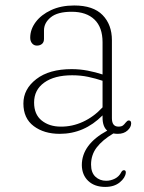

<svg xmlns="http://www.w3.org/2000/svg" viewBox="-20 -490 540 718"><path d="M67.5 -103Q67.5 -157 115.8 -194.2Q164 -231.5 248 -231.5Q278.5 -231.5 308.2 -225.8Q338 -220 363.5 -211.5V-332Q363.5 -388 333.2 -417Q303 -446 248 -446Q195 -446 169.8 -425.2Q144.5 -404.5 144.5 -376.5V-344.5Q144.5 -332 137 -325.8Q129.5 -319.5 118 -319.5Q107 -319.5 100 -327.8Q93 -336 93 -349Q93 -380 113.5 -407.5Q134 -435 171 -452.2Q208 -469.5 257.5 -469.5Q328.5 -469.5 363.5 -433.8Q398.5 -398 398.5 -339.5V-48Q398.5 -16.5 423 -16.5Q434.5 -16.5 440 -21Q445.5 -25.5 449 -30.5Q452 -33.5 454.8 -36.5Q457.5 -39.5 461.5 -39.5Q470.5 -39.5 470.5 -28.5Q470.5 -14.5 456.8 -2Q443 10.5 420.5 10.5Q411.5 10.5 404 9Q363 33.5 341.8 61.2Q320.5 89 320.5 125.5Q320.5 155.5 336.8 170.8Q353 186 377 186Q394 186 409.8 178Q425.5 170 433.5 154Q437.5 146.5 443.5 146.5Q451 146.5 450.5 156Q448.5 175 427.8 192Q407 209 373.5 209Q334 209 310.2 186.8Q286.5 164.5 286 127.5Q286 50 381 -1.5Q363.5 -16.5 363.5 -50.5V-58.5Q295 10.5 203.5 10.5Q144.5 10.5 106 -18.5Q67.5 -47.5 67.5 -103ZM107.5 -106.5Q107.5 -62 136 -39.2Q164.5 -16.5 207 -16.5Q250 -16 290.2 -34.5Q330.5 -53 363.5 -88.5V-188Q338 -196.5 310 -202.5Q282 -208.5 250 -208.5Q183.5 -208.5 145.5 -181.2Q107.5 -154 107.5 -106.5Z"/></svg>

Font: Fraunces 9pt S050 Thin
Style: Regular
Weight: 100
Version: Version 1.000; ttfautohint (v1.8.3)